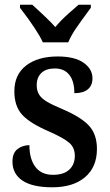

<svg xmlns="http://www.w3.org/2000/svg" viewBox="-20 -786 466 816"><path d="M33 -99Q33 -136 54.5 -152.5Q76 -169 105 -169Q105 -110 130.5 -76.5Q156 -43 205 -43Q251 -43 274.5 -65Q298 -87 298 -124Q298 -158 275 -178.5Q252 -199 189 -227Q109 -261 75 -297.5Q41 -334 41 -398Q41 -469 91 -507.5Q141 -546 225 -546Q297 -546 335 -519.5Q373 -493 373 -453Q373 -423 353.5 -406.5Q334 -390 296 -390Q296 -441 274.5 -468Q253 -495 213 -495Q176 -495 156 -476Q136 -457 136 -424Q136 -400 146.5 -383.5Q157 -367 180 -353.5Q203 -340 248 -321Q323 -289 357.5 -252.5Q392 -216 392 -153Q392 -76 341.5 -33Q291 10 202 10Q118 10 75.5 -18.5Q33 -47 33 -99ZM65 -753V-766H117Q190 -700 215 -671Q238 -699 273 -730Q308 -761 314 -766H366V-753Q326 -699 304 -667Q282 -635 270 -606H162Q141 -654 65 -753Z"/></svg>

Font: Noto Serif NarrowSemiBold
Style: Regular
Weight: 600
Width: 4
Designer: Monotype Design Team
Foundry: Monotype Imaging Inc.
Version: Version 1.001